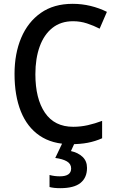

<svg xmlns="http://www.w3.org/2000/svg" viewBox="-20 -744 608 1004"><path d="M362 -633Q298 -633 254 -598Q210 -563 187.5 -500.5Q165 -438 165 -356Q165 -228 215 -154.5Q265 -81 363 -81Q402 -81 439.5 -89.5Q477 -98 514 -112V-21Q478 -5 439 2.5Q400 10 350 10Q253 10 187.5 -34.5Q122 -79 89 -161.5Q56 -244 56 -357Q56 -464 91 -546.5Q126 -629 193.5 -676.5Q261 -724 360 -724Q408 -724 453.5 -713Q499 -702 539 -682L501 -594Q470 -610 435 -621.5Q400 -633 362 -633ZM435 134Q435 185 401 212.5Q367 240 295 240Q261 240 239 234V171Q264 178 293 178Q352 178 352 137Q352 113 330 100Q308 87 269 82L308 0H372L351 46Q388 54 411.5 76Q435 98 435 134Z"/></svg>

Font: Noto Sans Sinhala UI SemiCondensed Medium
Style: Regular
Weight: 500
Width: 4
Designer: Jelle Bosma - Monotype Design Team
Foundry: Monotype Imaging Inc.
Version: Version 2.006; ttfautohint (v1.8.4.7-5d5b)